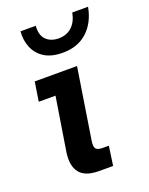

<svg xmlns="http://www.w3.org/2000/svg" viewBox="-117 -657 560 721"><g transform="rotate(-20 162.5 -297.0)"><path d="M153 0Q98 0 76 -28Q54 -56 62 -109L96 -322H29L41 -399H210L166 -119Q162 -97 167.5 -87Q173 -77 195 -77H220L209 0ZM178 -464Q133 -464 105 -481.5Q77 -499 64.5 -529Q52 -559 55 -594H116Q113 -557 131.5 -538.5Q150 -520 182 -520Q213 -520 234 -539Q255 -558 262 -594H325Q314 -534 276 -499Q238 -464 178 -464Z"/></g></svg>

Font: Rokkitt SemiBold SemiBold
Style: Italic
Weight: 600
Italic angle: -9°
Version: Version 3.103